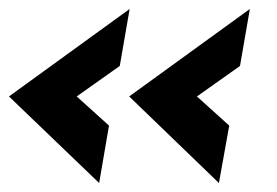

<svg xmlns="http://www.w3.org/2000/svg" viewBox="-23 -490 618 428"><path d="M220 -210 198 -82 -3 -275 266 -470 244 -343 148 -275ZM488 -210 465 -82 265 -275 534 -470 512 -343 416 -275Z"/></svg>

Font: Open Sauce One ExtraBold Italic
Style: Regular
Weight: 800
Italic angle: -10°
Designer: Alfredo Marco Pradil
Foundry: Creative Sauce Fz LLC
Version: Version 1.477